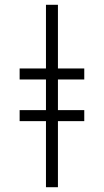

<svg xmlns="http://www.w3.org/2000/svg" viewBox="-20 -782 434 802"><path d="M222 -762V-496H332V-450H222V-322H332V-276H222V0H172V-276H62V-322H172V-450H62V-496H172V-762Z"/></svg>

Font: Noto Sans ExtraCondensed Light
Style: Regular
Weight: 300
Width: 2
Designer: Monotype Design Team
Foundry: Monotype Imaging Inc.
Version: Version 2.013; ttfautohint (v1.8.4.7-5d5b)